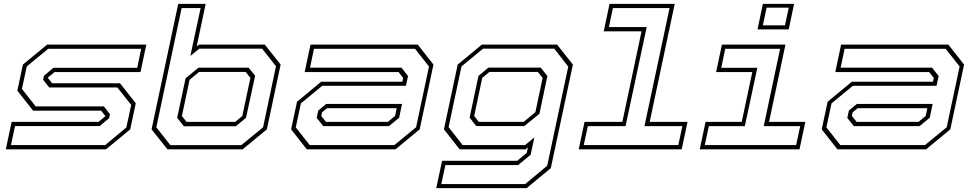

<svg xmlns="http://www.w3.org/2000/svg" viewBox="-20 -770 5018 990"><path d="M10 0 40 -141.5H488L523.5 -171L501.5 -199.5H150.5L69.5 -302.5L98 -437L223 -540H734.5L704.5 -398.5H261.5L226 -369.5L249 -340.5H599L680 -237.5L651.5 -103L526.5 0ZM36.5 -22H522.5L631.5 -113L656.5 -229L585 -319H233.5L202.5 -359L207 -379.5L255.5 -420.5H687.5L708 -518.5H228.5L118 -427.5L93 -311.5L164 -221.5H515.5L547 -181L543 -161L494 -120H57.5Z M843.5 0 761.5 -103 899 -750H1040.5L994 -530.5L1006 -540H1345.5L1427 -437L1356 -103L1231 0ZM858.5 -21.5H1224L1336.5 -113.5L1403 -428.5L1331.5 -519H1007.5L961.5 -481.5L1014.5 -728.5H916.5L786 -113.5ZM928 -119 893.5 -162.5 937 -366.5 1003.5 -421H1262L1295.5 -379.5L1248.5 -162.5L1196 -119ZM942 -141.5H1192.5L1229.5 -172L1271 -368L1247 -399H1006L957.5 -358.5L918 -172Z M1562 0 1481 -103 1511.5 -245.5 1636 -348.5H2054.5L2059 -368L2035 -398.5H1551L1581 -540H2134L2215 -437L2144 -103L2019 0ZM1577 -22H2013.5L2125.5 -114L2192 -427L2120 -518.5H1599L1578.5 -421H2050L2084 -378L2073 -327.5H1641.5L1531.5 -237L1505 -113ZM1647 -119.5 1613 -162 1621 -200 1662 -234H2053L2038 -163L1985.5 -119.5ZM1661 -141.5H1980L2017 -172L2025.5 -212H1666L1640.5 -191L1636.5 -172Z M2229.5 200 2259.5 59H2647L2696 18.5L2702 -10L2690 0H2350L2269 -103L2340 -437L2464.5 -540H2852.5L2934 -437L2820 97L2695.5 200ZM2255.5 179H2688L2801.5 84.5L2910 -426.5L2838 -519H2470.5L2359.5 -427.5L2293 -114.5L2365.5 -22H2687.5L2735.5 -61.5L2716 28L2652 81H2276.5ZM2435.5 -120 2401.5 -163.5 2447 -378.5 2498.5 -421.5H2768L2802.5 -378L2761.5 -183.5L2683.5 -120ZM2449 -141.5H2680L2740.5 -191.5L2778 -368.5L2753.5 -399H2503.5L2466.5 -368.5L2425 -172Z M2964 0 2994 -141.5H3189L3288 -608.5H3093L3123 -750H3459L3330 -141.5H3525L3495 0ZM2990 -22H3477.5L3498.5 -119.5H3303L3432.5 -728.5H3140.5L3119.5 -630.5H3314.5L3205.5 -119.5H3011Z M3886 -618.5 3913.5 -750H4074.5L4047 -618.5ZM3913.5 -639.5H4027.5L4047 -730.5H3933ZM3588 0 3618 -141.5H3804.5L3859 -398.5H3672.5L3702.5 -540H4030L3945.5 -141.5H4132.5L4102.5 0ZM3614 -22H4085L4106 -119.5H3918L4002.5 -518.5H3719.5L3699 -420.5H3885L3820.5 -119.5H3635Z M4298 0 4217 -103 4247.5 -245.5 4372 -348.5H4790.5L4795 -368L4771 -398.5H4287L4317 -540H4870L4951 -437L4880 -103L4755 0ZM4313 -22H4749.5L4861.5 -114L4928 -427L4856 -518.5H4335L4314.5 -421H4786L4820 -378L4809 -327.5H4377.5L4267.5 -237L4241 -113ZM4383 -119.5 4349 -162 4357 -200 4398 -234H4789L4774 -163L4721.5 -119.5ZM4397 -141.5H4716L4753 -172L4761.5 -212H4402L4376.5 -191L4372.5 -172Z"/></svg>

Font: Tourney Expanded ExtraLight
Style: Italic
Weight: 200
Width: 7
Italic angle: -12°
Designer: Tyler Finck
Foundry: Etcetera Type Co
Version: Version 1.010; ttfautohint (v1.8.3)